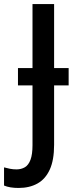

<svg xmlns="http://www.w3.org/2000/svg" viewBox="-83 -734 366 951"><path d="M9 197Q-13 197 -31 194Q-49 191 -63 185V95Q-49 99 -33.5 102Q-18 105 -1 105Q22 105 40 94.5Q58 84 68 57.5Q78 31 78 -15V-311H6V-397H78V-714H185V-397H257V-311H185V-17Q185 59 163.5 106Q142 153 102.5 175Q63 197 9 197Z"/></svg>

Font: Noto Sans Display SemiCondensed Medium
Style: Regular
Weight: 500
Width: 4
Designer: Monotype Design Team
Foundry: Monotype Imaging Inc.
Version: Version 2.003